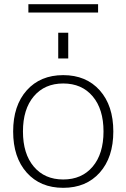

<svg xmlns="http://www.w3.org/2000/svg" viewBox="-20 -890 606 920"><path d="M259 -610V-733H307V-610ZM116 -830V-870H450V-830ZM108 -63Q43 -136 43 -260Q43 -384 108 -457Q173 -530 283 -530Q393 -530 458 -457Q523 -384 523 -260Q523 -136 458 -63Q393 10 283 10Q173 10 108 -63ZM142 -91.5Q194 -30 283 -30Q372 -30 424 -91.5Q476 -153 476 -260Q476 -367 424 -428.5Q372 -490 283 -490Q194 -490 142 -428.5Q90 -367 90 -260Q90 -153 142 -91.5Z"/></svg>

Font: M PLUS 1p Light
Style: Regular
Weight: 300
Version: Version 1.061